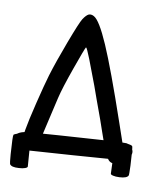

<svg xmlns="http://www.w3.org/2000/svg" viewBox="-94 -888 874 1029"><g transform="rotate(10 343.0 -373.5)"><path d="M401 -439Q398 -449 349 -576Q326 -634 322 -634H321Q315 -625 274.5 -511Q234 -397 221 -341.5Q208 -286 198 -242Q187 -196 172 -129Q162 -83 150.5 -65.5Q139 -48 119 -48Q85 -48 75 -94Q73 -102 73 -108Q73 -115 78 -145Q86 -193 111 -295Q136 -397 152 -451Q176 -530 219 -644Q262 -758 276 -780Q292 -804 305 -810Q318 -815 333 -807Q365 -791 418.5 -668Q472 -545 568 -265Q605 -156 614 -131Q620 -113 620 -99Q620 -85 613 -71Q602 -47 576 -47Q559 -47 548 -58Q527 -79 486 -201Q479 -223 463 -267.5Q447 -312 426.5 -367.5Q406 -423 401 -439ZM75 -34Q53 -31 38 -43.5Q23 -56 22 -77Q19 -118 75 -130Q86 -133 261 -145Q604 -169 624 -166Q633 -165 644.5 -155.5Q656 -146 660 -138Q663 -133 664 -125Q665 -105 650 -90Q639 -78 621 -75Q591 -69 355 -53ZM125 48Q126 54 113 59Q100 64 79 65Q38 68 29 52Q27 49 23 -1Q16 -100 20 -106Q22 -108 31.5 -112Q41 -116 49 -117Q55 -119 63 -119Q83 -120 97 -117Q109 -114 111 -109Q115 -101 119 -33ZM567 -73Q564 -141 566 -149Q568 -155 579 -159Q593 -164 613 -165Q621 -165 627 -165Q635 -164 645 -161.5Q655 -159 657 -156Q661 -151 666 -52Q668 -1 666 2Q659 18 618 20Q597 21 583 17.5Q569 14 570 8Z"/></g></svg>

Font: Chanighter Handwriting Cyr
Style: Regular
Weight: 400
Designer: Sin Chanighter
Version: Version 001.001